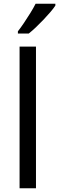

<svg xmlns="http://www.w3.org/2000/svg" viewBox="-20 -1061 317 1030"><path d="M173 -51H85V-811H173ZM277 -1031Q268 -1017 251 -997Q234 -977 213.5 -955.5Q193 -934 172.5 -914.5Q152 -895 134 -881H76V-893Q91 -912 108.5 -938Q126 -964 143 -991.5Q160 -1019 171 -1041H277Z"/></svg>

Font: Noto Sans Tamil UI
Style: Regular
Weight: 400
Designer: Jelle Bosma - Monotype Design Team
Foundry: Monotype Imaging Inc.
Version: Version 2.004